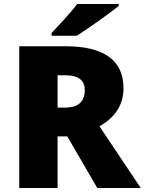

<svg xmlns="http://www.w3.org/2000/svg" viewBox="-20 -998 729 967"><path d="M578 -968V-978H369C336 -933 274 -869 240 -832V-818H367C421 -852 531 -930 578 -968ZM311 -765H77V-51H270V-311H319L470 -51H689L481 -362C556 -404 602 -467 602 -554C602 -693 505 -765 311 -765ZM308 -619C378 -619 407 -591 407 -545C407 -478 365 -456 306 -456H270V-619Z"/></svg>

Font: Noto Sans Tamil UI Black
Style: Regular
Weight: 900
Designer: Jelle Bosma - Monotype Design Team
Foundry: Monotype Imaging Inc.
Version: Version 2.004